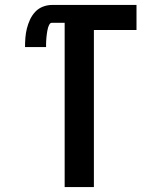

<svg xmlns="http://www.w3.org/2000/svg" viewBox="-20 -755 640 775"><path d="M241 0V-663H190Q183 -663 179.5 -656.5Q176 -650 174 -643.5Q172 -637 171 -630.5Q170 -624 169 -617.5Q168 -611 167.5 -604.5Q167 -598 166.5 -591.5Q166 -585 166 -578.5Q166 -572 166 -565H81Q81 -584 82.5 -603Q84 -622 88.5 -640Q93 -658 101 -675.5Q109 -693 122 -707Q135 -721 153 -728Q171 -735 190 -735H531V-634H359V0Z"/></svg>

Font: Zed Sans Extended
Style: Bold
Weight: 700
Width: 7
Designer: Belleve Invis
Foundry: Belleve Invis
Version: Version 1.0.0; ttfautohint (v1.8.4)